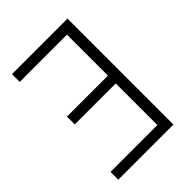

<svg xmlns="http://www.w3.org/2000/svg" viewBox="-207 -811 911 911"><g transform="rotate(-45 248.5 -355.5)"><path d="M40 -710.9H412.6V0H42.5V-52.2H356.9V-331.5H82V-383.8H356.9V-658.7H40Z"/></g></svg>

Font: Roboto Condensed Light
Style: Regular
Weight: 300
Designer: Google
Version: Version 2.134; 2016